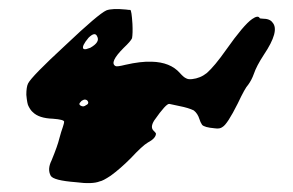

<svg xmlns="http://www.w3.org/2000/svg" viewBox="-20 -411 657 431"><path d="M150.4 -2Q187.5 2.9 204.1 -3.9Q210.9 -4.9 228.5 -16.6Q250 -32.2 273.4 -55.7Q299.8 -84 311.5 -90.8Q330.1 -100.6 330.1 -111.3Q330.1 -112.3 325.2 -117.2Q316.4 -125 326.2 -140.6Q353.5 -179.7 360.4 -177.7Q361.3 -177.7 382.8 -172.9Q403.3 -168.9 415 -163.1Q423.8 -156.2 427.7 -143.6Q429.7 -136.7 433.6 -130.9Q438.5 -125 461.9 -123Q473.6 -121.1 479.5 -126Q490.2 -131.8 513.7 -178.7Q530.3 -213.9 537.1 -220.7Q544.9 -231.4 549.8 -245.1Q555.7 -262.7 572.3 -288.1Q608.4 -341.8 591.8 -360.4Q585.9 -369.1 569.3 -369.1Q562.5 -369.1 562.5 -371.1Q558.6 -377 545.9 -368.2Q527.3 -355.5 487.3 -298.8Q461.9 -262.7 444.3 -247.1Q429.7 -235.4 411.1 -233.4Q402.3 -232.4 397.5 -235.4Q392.6 -237.3 383.8 -247.1Q362.3 -271.5 320.3 -272.5Q295.9 -273.4 261.7 -265.6Q242.2 -260.7 239.3 -262.7Q224.6 -270.5 257.8 -303.7Q273.4 -318.4 276.4 -325.2Q278.3 -335.9 277.3 -357.4Q275.4 -387.7 272.5 -388.7Q268.6 -388.7 262.7 -389.6Q231.4 -392.6 218.8 -387.7Q201.2 -379.9 127 -309.6Q50.8 -239.3 43 -223.6Q39.1 -215.8 39.1 -198.2Q41 -177.7 43.9 -172.9Q48.8 -163.1 53.7 -159.2Q67.4 -145.5 98.6 -144.5Q124 -142.6 124 -137.7Q124 -134.8 121.1 -126Q117.2 -115.2 113.3 -100.6Q109.4 -84 95.7 -50.8Q85.9 -31.2 93.8 -16.6Q99.6 -5.9 150.4 -2ZM172.9 -174.8Q168 -170.9 163.1 -172.9Q158.2 -174.8 158.2 -177.7Q158.2 -179.7 163.1 -184.6Q168 -187.5 169.9 -187.5Q175.8 -187.5 177.7 -182.6Q179.7 -177.7 172.9 -174.8ZM182.6 -303.7 173.8 -300.8Q168.9 -299.8 167 -301.8Q163.1 -307.6 178.7 -326.2Q193.4 -340.8 198.2 -329.1Q205.1 -316.4 182.6 -303.7Z"/></svg>

Font: My Font
Style: x-wing-ships
Weight: 500
Version: Version 0.001